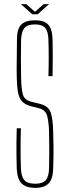

<svg xmlns="http://www.w3.org/2000/svg" viewBox="-20 -903 338 928"><path d="M151 5Q105 5 84 -17Q63 -39 61 -88Q60 -127 59.5 -156Q59 -185 59.5 -214.5Q60 -244 61 -283H81Q78 -186 81 -88Q83 -49 98 -32Q113 -15 150 -15Q186 -15 201 -32Q216 -49 217 -88Q218 -123 218 -148Q218 -173 218 -200Q218 -227 217 -266Q216 -313 208 -342.5Q200 -372 168 -380L132 -389Q101 -397 86.5 -413Q72 -429 67 -457Q62 -485 61 -529Q60 -567 61 -617Q62 -667 62 -713Q62 -763 82.5 -784Q103 -805 150 -805Q194 -805 213.5 -783.5Q233 -762 234 -712Q236 -648 234 -535H214Q217 -624 214 -712Q213 -751 198.5 -768Q184 -785 149 -785Q113 -785 98.5 -768Q84 -751 82 -712Q81 -666 81 -620.5Q81 -575 82 -529Q83 -471 91 -445Q99 -419 132 -411L169 -402Q214 -392 225 -359.5Q236 -327 237 -266Q238 -225 238.5 -198.5Q239 -172 238.5 -148Q238 -124 237 -88Q236 -39 215.5 -17Q195 5 151 5ZM81 -883H107L149 -846L191 -883H217L162 -834H136Z"/></svg>

Font: Big Shoulders Display Thin
Style: Regular
Weight: 100
Designer: Patric King
Foundry: XO Type Co
Version: Version 1.000; ttfautohint (v1.8.2)